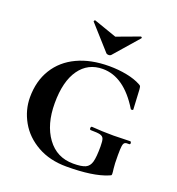

<svg xmlns="http://www.w3.org/2000/svg" viewBox="-123 -754 797 866"><g transform="rotate(20 275.5 -321.0)"><path d="M30 -226Q30 -304 65.5 -361.5Q101 -419 166 -449.5Q231 -480 319 -480Q363 -480 403.5 -472Q444 -464 471 -449Q478 -446 479.5 -442Q481 -438 482 -427L487 -333Q487 -330 481.5 -329.5Q476 -329 475 -332Q398 -458 296 -458Q225 -458 184.5 -401Q144 -344 144 -239Q144 -137 190 -74Q236 -11 315 -11Q355 -11 373.5 -19.5Q392 -28 398.5 -51.5Q405 -75 405 -126Q405 -152 401 -162.5Q397 -173 384 -176.5Q371 -180 339 -180Q333 -180 333 -188Q333 -191 334.5 -193.5Q336 -196 338 -196Q390 -192 443 -192Q467 -192 523 -194Q525 -194 526.5 -191.5Q528 -189 528 -187Q528 -180 523 -180Q508 -181 502 -177Q496 -173 494 -160.5Q492 -148 492 -116Q492 -71 494.5 -53Q497 -35 497 -28Q497 -22 495 -20.5Q493 -19 485 -16Q418 12 291 12Q211 12 151.5 -21.5Q92 -55 61 -110Q30 -165 30 -226ZM183 -647Q183 -649 185.5 -651Q188 -653 189 -652L298 -614L406 -654H407Q410 -654 411.5 -651.5Q413 -649 411 -647L309 -530Q305 -526 298 -526Q290 -526 286 -530L183 -645Z"/></g></svg>

Font: Cormorant SC
Style: Bold
Weight: 700
Designer: Christian Thalmann (Catharsis Fonts)
Foundry: Catharsis Fonts
Version: Version 4.000